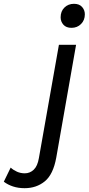

<svg xmlns="http://www.w3.org/2000/svg" viewBox="-173 -755 465 1007"><path d="M202 -609Q174 -609 159.5 -625.5Q145 -642 145 -664Q145 -696 165 -715.5Q185 -735 215 -735Q243 -735 257.5 -718.5Q272 -702 272 -680Q272 -649 252 -629Q232 -609 202 -609ZM136 -520H226L122 72Q106 160 62 196Q18 232 -44 232Q-77 232 -104.5 223Q-132 214 -153 198L-117 124Q-103 137 -84 145.5Q-65 154 -43 154Q-16 154 4 135Q24 116 31 74Z"/></svg>

Font: ABeeZee
Style: Italic
Weight: 400
Italic angle: -10°
Designer: Anja Meiners
Foundry: Anja Meiners
Version: Version 1.003; ttfautohint (v1.8.3)